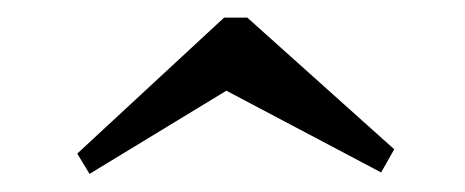

<svg xmlns="http://www.w3.org/2000/svg" viewBox="-20 -443 518 214"><path d="M79.8 -249.2 66.1 -271.8 229.8 -423.4H255.6L419.4 -276.6L404.8 -250.8L232.3 -341.9Z"/></svg>

Font: Playfair 12pt Light
Style: Regular
Weight: 300
Designer: Claus Eggers Sørensen
Foundry: Claus Eggers Sørensen
Version: Version 2.000;gftools[0.9.28]